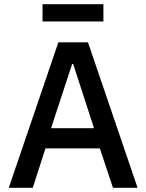

<svg xmlns="http://www.w3.org/2000/svg" viewBox="-20 -901 702 921"><path d="M522 0 459 -189H198L137 0H22L260 -698H402L640 0ZM331 -594H326L225 -286H431ZM184 -881H476V-798H184Z"/></svg>

Font: Plexus Sans Medium
Style: Regular
Weight: 500
Version: Version 2.001;PS 002.001;hotconv 1.0.70;makeotf.lib2.5.58329